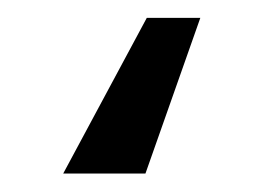

<svg xmlns="http://www.w3.org/2000/svg" viewBox="-20 12 290 212"><path d="M201.2 31.7 140.6 203.6H49.8L142.1 31.7Z"/></svg>

Font: Inter 24pt
Style: Regular
Weight: 400
Designer: Rasmus Andersson
Foundry: rsms
Version: Version 4.001;git-66647c0bb